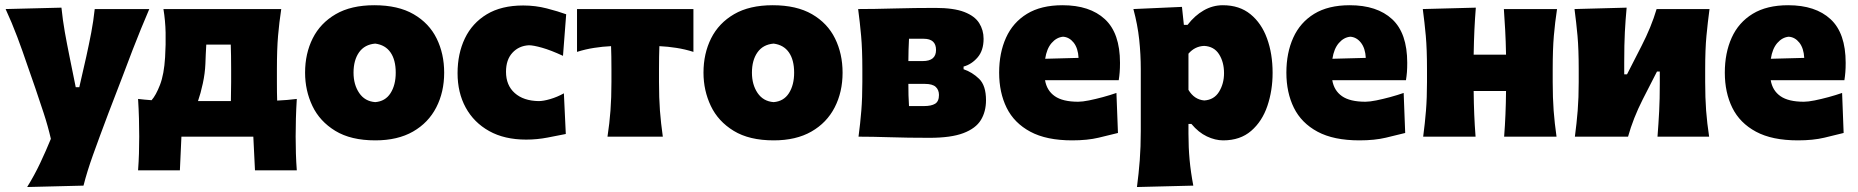

<svg xmlns="http://www.w3.org/2000/svg" viewBox="-20 -536 7285 753"><path d="M86.5 197.5Q115 151.5 137.8 103.2Q160.5 55 179.5 8.5Q168 -41.5 151.5 -91.8Q135 -142 118.5 -190.5L87 -281Q69 -334.5 47.8 -391Q26.5 -447.5 2 -500.5L221 -506Q226 -457 234.2 -410.5Q242.5 -364 252.5 -315L277 -194H291L318.5 -314.5Q329 -362 337.8 -407.8Q346.5 -453.5 351.5 -500.5H565.5Q548 -460 532.8 -422.5Q517.5 -385 500 -340Q482.5 -295 459 -232L405 -91.5Q369 4 345 71Q321 138 307.5 192Z M521.5 132Q524 99 525 65.8Q526 32.5 526 -0.5Q526 -34.5 525 -71Q524 -107.5 521.5 -148Q546.5 -145 574.5 -143Q591.5 -162 607.5 -203.2Q623.5 -244.5 627.5 -311.5Q630.5 -362 629.5 -408.2Q628.5 -454.5 621 -500.5H1083Q1075 -448 1070.5 -395.5Q1066 -343 1066 -264.5V-214.5Q1066 -193.5 1066.2 -175.5Q1066.5 -157.5 1067 -141.5Q1086.5 -142.5 1105.8 -144Q1125 -145.5 1144 -148Q1141.5 -107.5 1140.5 -71Q1139.5 -34.5 1139.5 -0.5Q1139.5 32.5 1140.5 65.8Q1141.5 99 1144 132H980L973.5 0H691.5L685.5 132ZM785.5 -285Q784 -248.5 775.5 -209Q767 -169.5 756.5 -139.5H885.5Q886.5 -171 886.5 -214.5V-264.5Q886.5 -321 885 -361H789Q788 -342.5 787 -323.5Q786 -304.5 785.5 -285Z M1452 14.5Q1356 14.5 1295 -22.8Q1234 -60 1205.2 -120.5Q1176.5 -181 1176.5 -251Q1176.5 -326 1206.5 -385.8Q1236.5 -445.5 1296.8 -480.5Q1357 -515.5 1448 -515.5Q1541.5 -515.5 1602.2 -480.2Q1663 -445 1692.5 -385Q1722 -325 1722 -251Q1722 -175 1691 -114.8Q1660 -54.5 1599.8 -20Q1539.5 14.5 1452 14.5ZM1451.5 -135.5Q1491 -138.5 1511.5 -170.5Q1532 -202.5 1532 -251Q1532 -301 1511.5 -330.5Q1491 -360 1451.5 -365Q1410 -361.5 1388.2 -330.8Q1366.5 -300 1366.5 -251Q1366.5 -204 1388.8 -171.2Q1411 -138.5 1451.5 -135.5Z M2043.5 11.5Q1958.5 11.5 1898.5 -22Q1838.5 -55.5 1806.5 -114Q1774.5 -172.5 1774.5 -249Q1774.5 -325.5 1803.2 -385.5Q1832 -445.5 1889.2 -480Q1946.5 -514.5 2032 -514.5Q2080 -514.5 2124.5 -503Q2169 -491.5 2200.5 -480L2188 -317Q2140.5 -339 2106 -348.8Q2071.5 -358.5 2054.5 -358.5Q2015 -356.5 1989.8 -329.2Q1964.5 -302 1964.5 -254.5Q1964.5 -201.5 1998.8 -171Q2033 -140.5 2092.5 -139.5Q2111 -139.5 2138.2 -147.5Q2165.5 -155.5 2191.5 -170L2199 -10.5Q2169 -4.5 2127.5 3.5Q2086 11.5 2043.5 11.5Z M2362.5 0Q2370.5 -52.5 2374.2 -102.2Q2378 -152 2378 -214.5V-264.5Q2378 -317.5 2376.5 -355Q2343.5 -353.5 2309.8 -348.2Q2276 -343 2243 -332.5V-500.5H2699.5V-332.5Q2666.5 -343 2632.8 -348.2Q2599 -353.5 2566 -355Q2564.5 -317.5 2564.5 -264.5V-214.5Q2564.5 -152 2568.2 -102.2Q2572 -52.5 2579.5 0Z M3014.5 14.5Q2918.5 14.5 2857.5 -22.8Q2796.5 -60 2767.8 -120.5Q2739 -181 2739 -251Q2739 -326 2769 -385.8Q2799 -445.5 2859.2 -480.5Q2919.5 -515.5 3010.5 -515.5Q3104 -515.5 3164.8 -480.2Q3225.5 -445 3255 -385Q3284.5 -325 3284.5 -251Q3284.5 -175 3253.5 -114.8Q3222.5 -54.5 3162.2 -20Q3102 14.5 3014.5 14.5ZM3014 -135.5Q3053.5 -138.5 3074 -170.5Q3094.5 -202.5 3094.5 -251Q3094.5 -301 3074 -330.5Q3053.5 -360 3014 -365Q2972.5 -361.5 2950.8 -330.8Q2929 -300 2929 -251Q2929 -204 2951.2 -171.2Q2973.5 -138.5 3014 -135.5Z M3347 0Q3354 -52.5 3358 -102.2Q3362 -152 3362 -214.5V-264.5Q3362 -343 3357.2 -395.5Q3352.5 -448 3345.5 -500.5Q3407 -500.5 3488 -502.8Q3569 -505 3648.5 -505Q3720.5 -505 3761.8 -489Q3803 -473 3820.2 -445.5Q3837.5 -418 3837.5 -384Q3837.5 -338 3814 -310.8Q3790.5 -283.5 3759 -275V-264.5Q3793 -253 3820 -226.8Q3847 -200.5 3847 -143Q3847 -98.5 3827 -65.5Q3807 -32.5 3758.5 -14Q3710 4.5 3625.5 4.5Q3539 4.5 3469.8 2.2Q3400.5 0 3347 0ZM3545 -384Q3544 -361.5 3543.2 -340.2Q3542.5 -319 3542.5 -296.5H3599Q3651 -296.5 3651 -340Q3651 -384 3602.5 -384ZM3545 -120H3603.5Q3632.5 -120 3647.5 -129.2Q3662.5 -138.5 3662.5 -163.5Q3662.5 -183.5 3649.8 -195.2Q3637 -207 3607.5 -207H3542.5Q3542.5 -183.5 3543 -162.8Q3543.5 -142 3545 -120Z M4185 14.5Q4084 14.5 4020.8 -19.5Q3957.5 -53.5 3928 -113.2Q3898.5 -173 3898.5 -251Q3898.5 -328.5 3925.5 -388.2Q3952.5 -448 4007.8 -481.8Q4063 -515.5 4147 -515.5Q4254 -515.5 4313.2 -460.8Q4372.5 -406 4372.5 -289.5Q4372.5 -268.5 4371.2 -252.8Q4370 -237 4367.5 -221.5H4078.5Q4085.5 -180.5 4116.8 -158.8Q4148 -137 4208.5 -137Q4225 -137 4251 -142.2Q4277 -147.5 4305.5 -155.2Q4334 -163 4358.5 -171.5L4364.5 -14.5Q4332.5 -6.5 4288.8 4Q4245 14.5 4185 14.5ZM4149 -392Q4123.5 -389.5 4104.2 -367.2Q4085 -345 4079 -305.5L4210 -309Q4208 -347 4190.8 -368.8Q4173.5 -390.5 4149 -392Z M4439 197.5Q4446 144.5 4450 92.2Q4454 40 4454 -22.5V-264.5Q4454 -322.5 4447.8 -381Q4441.5 -439.5 4425 -500.5L4615.5 -509L4623 -438.5H4637.5Q4665.5 -475 4700.8 -495.2Q4736 -515.5 4776 -515.5Q4841 -515.5 4884.2 -480.2Q4927.5 -445 4949.2 -385Q4971 -325 4971 -250.5Q4971 -181 4950.5 -120.5Q4930 -60 4887 -22.8Q4844 14.5 4777 14.5Q4746 14.5 4713.2 -1Q4680.5 -16.5 4652.5 -50H4641V-12Q4641 43 4645.5 91.2Q4650 139.5 4660 192ZM4703 -142Q4741.5 -144.5 4761 -176.2Q4780.5 -208 4780.5 -249Q4780.5 -292.5 4761 -323.2Q4741.5 -354 4702.5 -356Q4666 -354.5 4641 -325.5V-183.5Q4663.5 -145.5 4703 -142Z M5311.5 14.5Q5210.5 14.5 5147.2 -19.5Q5084 -53.5 5054.5 -113.2Q5025 -173 5025 -251Q5025 -328.5 5052 -388.2Q5079 -448 5134.2 -481.8Q5189.5 -515.5 5273.5 -515.5Q5380.5 -515.5 5439.8 -460.8Q5499 -406 5499 -289.5Q5499 -268.5 5497.8 -252.8Q5496.5 -237 5494 -221.5H5205Q5212 -180.5 5243.2 -158.8Q5274.5 -137 5335 -137Q5351.5 -137 5377.5 -142.2Q5403.5 -147.5 5432 -155.2Q5460.5 -163 5485 -171.5L5491 -14.5Q5459 -6.5 5415.2 4Q5371.5 14.5 5311.5 14.5ZM5275.5 -392Q5250 -389.5 5230.8 -367.2Q5211.5 -345 5205.5 -305.5L5336.5 -309Q5334.5 -347 5317.2 -368.8Q5300 -390.5 5275.5 -392Z M5561.5 0Q5568.5 -52.5 5572.5 -102.2Q5576.5 -152 5576.5 -214.5V-264.5Q5576.5 -343 5571.8 -395.5Q5567 -448 5560 -500.5L5768 -506Q5764.5 -462.5 5762.5 -419.8Q5760.5 -377 5759.5 -321.5H5886.5Q5885.5 -375.5 5883.2 -416.8Q5881 -458 5878 -500.5H6086.5Q6078.5 -448 6074 -395.5Q6069.5 -343 6069.5 -264.5V-214.5Q6069.5 -152 6073.2 -102.2Q6077 -52.5 6084.5 0H5879Q5882.5 -45 5884.2 -87.2Q5886 -129.5 5886.5 -179H5759.5Q5760 -129.5 5761.8 -87.2Q5763.5 -45 5767 0Z M6156.5 0Q6163.5 -52.5 6167.5 -102.2Q6171.5 -152 6171.5 -214.5V-264.5Q6171.5 -343 6166.8 -395.5Q6162 -448 6155 -500.5L6359.5 -506Q6355 -458 6352.5 -410.2Q6350 -362.5 6350 -291.5V-244.5H6361L6418 -356Q6436.5 -392 6451.5 -428.5Q6466.5 -465 6477 -500.5H6684.5Q6677.5 -448 6672.5 -395.5Q6667.5 -343 6667.5 -264.5V-214.5Q6667.5 -152 6671.2 -102.2Q6675 -52.5 6683 0H6480.5Q6484.5 -51 6487 -99Q6489.5 -147 6489.5 -208V-255.5H6478.5L6422.5 -146Q6404 -109.5 6389.5 -72.8Q6375 -36 6365 0Z M7031 14.5Q6930 14.5 6866.8 -19.5Q6803.5 -53.5 6774 -113.2Q6744.5 -173 6744.5 -251Q6744.5 -328.5 6771.5 -388.2Q6798.5 -448 6853.8 -481.8Q6909 -515.5 6993 -515.5Q7100 -515.5 7159.2 -460.8Q7218.5 -406 7218.5 -289.5Q7218.5 -268.5 7217.2 -252.8Q7216 -237 7213.5 -221.5H6924.5Q6931.5 -180.5 6962.8 -158.8Q6994 -137 7054.5 -137Q7071 -137 7097 -142.2Q7123 -147.5 7151.5 -155.2Q7180 -163 7204.5 -171.5L7210.5 -14.5Q7178.5 -6.5 7134.8 4Q7091 14.5 7031 14.5ZM6995 -392Q6969.5 -389.5 6950.2 -367.2Q6931 -345 6925 -305.5L7056 -309Q7054 -347 7036.8 -368.8Q7019.5 -390.5 6995 -392Z"/></svg>

Font: Commissioner Flair ExtraBold
Style: Regular
Weight: 800
Designer: Kostas Bartsokas
Foundry: Kostas Bartsokas
Version: Version 1.000; ttfautohint (v1.8.3)